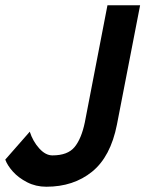

<svg xmlns="http://www.w3.org/2000/svg" viewBox="-36 -700 552 729"><path d="M-16 -94 77 -200Q89 -163 113 -136.5Q137 -110 163 -110Q221 -110 247 -141.5Q273 -173 286 -235L372 -680H496L408 -227Q384 -105 313.5 -48Q243 9 140 9Q100 9 67 -8Q34 -25 13 -48.5Q-8 -72 -16 -94Z"/></svg>

Font: Teachers SemiBold
Style: Italic
Weight: 600
Designer: Alfredo Marco Pradil & Chank Diesel
Version: Version 0.009